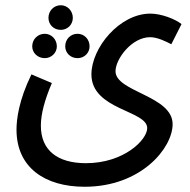

<svg xmlns="http://www.w3.org/2000/svg" viewBox="-20 -483 724 733"><path d="M212 -369C238 -369 258 -389 258 -415C258 -441 238 -463 212 -463C185 -463 165 -441 165 -415C165 -389 185 -369 212 -369ZM43 12C43 157 152 230 303 230C519 230 639 82 639 -9C639 -118 421 -132 421 -211C421 -258 483 -341 553 -341C581 -341 613 -325 634 -314L673 -391C648 -411 595 -431 554 -431C436 -431 329 -300 329 -199C329 -63 542 -62 542 6C542 51 453 140 308 140C201 140 136 92 136 -3C136 -47 150 -100 178 -166L100 -199C52 -101 43 -28 43 12ZM151 -261C176 -261 197 -281 197 -306C197 -333 176 -354 151 -354C124 -354 103 -333 103 -306C103 -281 124 -261 151 -261ZM276 -261C302 -261 322 -281 322 -306C322 -333 302 -354 276 -354C249 -354 229 -333 229 -306C229 -281 249 -261 276 -261Z"/></svg>

Font: Noto Sans Arabic UI XCn Md
Style: Regular
Weight: 500
Width: 2
Designer: Monotype Design Team, Nadine Chahine and Nizar Qandah
Foundry: Monotype Imaging Inc.
Version: Version 2.010